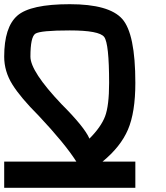

<svg xmlns="http://www.w3.org/2000/svg" viewBox="-20 -895 790 915"><path d="M625 0H0V-125H343.8Q289.1 -210.9 164.1 -343.8Q78.1 -429.7 39.1 -492.2Q0 -554.7 0 -625Q0 -765.6 62.5 -820.3Q125 -875 312.5 -875Q500 -875 562.5 -804.7Q625 -734.4 625 -500Q625 -359.4 589.8 -277.3Q554.7 -195.3 468.8 -125H625ZM500 -500Q500 -687.5 476.6 -718.8Q453.1 -750 312.5 -750Q171.9 -750 148.4 -734.4Q125 -718.8 125 -625Q125 -554.7 273.4 -398.4Q382.8 -289.1 406.2 -234.4Q460.9 -289.1 480.5 -339.8Q500 -390.6 500 -500Z"/></svg>

Font: CraftyPE
Style: Regular
Weight: 400
Designer: Erek Butcher
Foundry: Haunted Coop
Version: Version 0.018;April 4, 2024;FontCreator 15.0.0.2962 64-bit